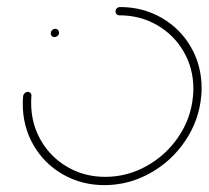

<svg xmlns="http://www.w3.org/2000/svg" viewBox="-20 -539 609 559"><path d="M127.8 -441.5Q127.8 -447 131.7 -451.1Q135.6 -455.2 140.7 -455.2Q145.6 -455.2 148.7 -451.9Q151.9 -448.5 151.9 -443.7Q151.9 -438.5 147.8 -434.8Q143.7 -431.1 138.5 -431.1Q133.7 -431.1 130.7 -434.1Q127.8 -437 127.8 -441.5ZM316.3 -506.7Q317 -511.9 320.7 -515.2Q324.4 -518.5 329.3 -518.5Q395.9 -518.5 450.4 -487.2Q504.8 -455.9 535.9 -401.9Q567 -347.8 567 -282.2Q567 -271.1 565.9 -259.3Q559.6 -188.9 519.6 -129.3Q479.6 -69.6 417 -34.8Q354.4 0 284.1 0Q217.4 0 163 -31.3Q108.5 -62.6 77.4 -116.7Q46.3 -170.7 46.3 -236.3Q46.3 -247.8 47.4 -259.3Q48.1 -264.4 52 -268Q55.9 -271.5 60.7 -271.5Q65.6 -271.5 68.9 -268Q72.2 -264.4 71.5 -259.3Q70.7 -252.2 70.7 -238.9Q70.7 -179.3 99.1 -130.2Q127.4 -81.1 176.7 -52.6Q225.9 -24.1 286.3 -24.1Q350.4 -24.1 407 -55.7Q463.7 -87.4 500 -141.3Q536.3 -195.2 541.9 -259.3Q543 -270.4 543 -280.7Q543 -340 514.6 -388.9Q486.3 -437.8 437 -466.1Q387.8 -494.4 327.4 -494.4Q322.2 -494.4 319.1 -498Q315.9 -501.5 316.3 -506.7Z"/></svg>

Font: 26F Galaxy Sans Thin
Style: Italic
Weight: 100
Italic angle: -4.99998°
Designer: C₂₉H₂₅N₃O₅
Version: Version 1.200